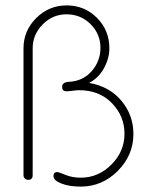

<svg xmlns="http://www.w3.org/2000/svg" viewBox="-20 -659 555 711"><path d="M279 32Q236 32 207 20.5Q178 9 178 -7Q178 -22 193 -22Q196 -22 222 -11.5Q248 -1 279 -1Q344 -1 392.5 -49.5Q441 -98 441 -164Q441 -229 394.5 -277Q348 -325 273 -325Q264 -325 249.5 -323Q235 -321 227 -321Q210 -321 210 -337Q210 -355 236 -356Q288 -359 320 -396Q352 -433 352 -482Q352 -533 315.5 -569.5Q279 -606 226 -606Q175 -606 138 -568.5Q101 -531 101 -480V-10Q101 7 84 7Q77 7 72 2Q67 -3 67 -10V-480Q67 -545 114 -592Q161 -639 227 -639Q293 -639 339 -593Q385 -547 385 -480Q385 -443 365 -406.5Q345 -370 310 -352Q385 -339 429.5 -286Q474 -233 474 -163Q474 -84 416 -26Q358 32 279 32Z"/></svg>

Font: Comic Neue Light
Style: Regular
Weight: 300
Designer: Craig Rozynski
Foundry: Craig Rozynski
Version: Version 2.003